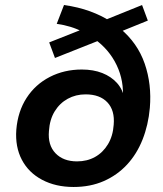

<svg xmlns="http://www.w3.org/2000/svg" viewBox="-20 -735 651 765"><path d="M273 10Q202 10 148 -18.5Q94 -47 67 -98.5Q40 -150 45 -218Q51 -291 86 -345Q121 -399 178.5 -428.5Q236 -458 306 -458Q352 -458 387.5 -444Q423 -430 446 -404.5Q469 -379 477 -340L469 -339Q475 -412 445 -475Q415 -538 356 -580L383 -577L199 -504L176 -566L310 -619V-608Q287 -620 261 -628Q235 -636 206 -640L235 -715Q292 -707 338.5 -690Q385 -673 420 -650L395 -654L546 -715L569 -653L458 -608V-622Q528 -564 556.5 -481.5Q585 -399 577 -305Q571 -237 548 -179Q525 -121 486 -79Q447 -37 393.5 -13.5Q340 10 273 10ZM287 -92Q327 -92 358.5 -109.5Q390 -127 410 -160Q430 -193 433 -238Q438 -295 408 -327Q378 -359 321 -359Q282 -359 250 -341.5Q218 -324 198 -291.5Q178 -259 175 -213Q170 -157 201 -124.5Q232 -92 287 -92Z"/></svg>

Font: Nunito Sans 9pt
Style: Bold Italic
Weight: 700
Italic angle: -9°
Version: Version 3.101;gftools[0.9.27]